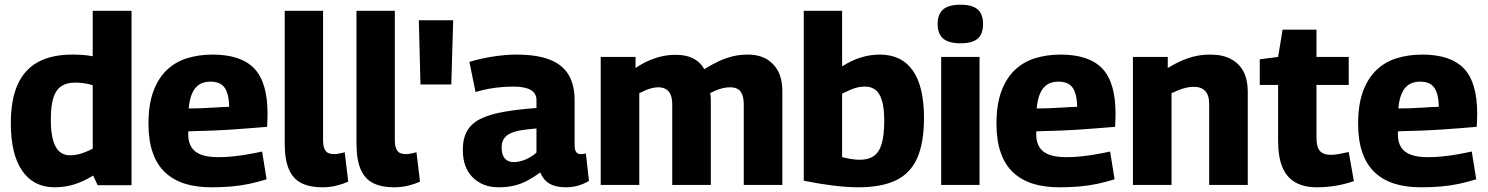

<svg xmlns="http://www.w3.org/2000/svg" viewBox="-20 -786 6326 816"><path d="M395 1 376 -40Q336 -15 296 -2.5Q256 10 212 10Q123 10 74.5 -60Q26 -130 26 -262Q26 -361 54.5 -425.5Q83 -490 141 -522Q199 -554 288 -554Q308 -554 330.5 -552.5Q353 -551 374 -547V-740H539V1ZM374 -154V-424Q354 -430 335.5 -432.5Q317 -435 299 -435Q264 -435 241 -420Q218 -405 207 -371Q196 -337 196 -278Q196 -224 205.5 -190.5Q215 -157 233 -141.5Q251 -126 277 -126Q292 -126 307.5 -129Q323 -132 339.5 -138.5Q356 -145 374 -154Z M878 10Q814 10 765 -5.5Q716 -21 681.5 -53.5Q647 -86 629 -137.5Q611 -189 611 -260Q611 -341 631.5 -397Q652 -453 688.5 -488Q725 -523 775 -538.5Q825 -554 884 -554Q1004 -554 1060.5 -495Q1117 -436 1117 -303Q1117 -293 1116.5 -277.5Q1116 -262 1115 -247Q1090 -245 1054 -242Q1018 -239 974 -236Q930 -233 881 -231Q832 -229 781 -228Q780 -225 780 -222Q780 -219 780 -215Q780 -182 793.5 -160.5Q807 -139 835 -128.5Q863 -118 908 -118Q936 -118 967 -121Q998 -124 1030 -129.5Q1062 -135 1094 -142L1113 -24Q1078 -13 1041 -5Q1004 3 964 6.5Q924 10 878 10ZM782 -325Q808 -325 834 -326Q860 -327 883 -328.5Q906 -330 924 -331Q942 -332 954 -332Q953 -372 944 -395.5Q935 -419 918 -429Q901 -439 875 -439Q857 -439 842 -434Q827 -429 814.5 -416.5Q802 -404 793.5 -381.5Q785 -359 782 -325Z M1353 -740V-192Q1353 -167 1359 -153.5Q1365 -140 1375.5 -135.5Q1386 -131 1399 -131Q1408 -131 1419.5 -133Q1431 -135 1445 -139L1460 -14Q1438 -4 1410 3Q1382 10 1349 10Q1297 10 1261.5 -7.5Q1226 -25 1208 -66Q1190 -107 1190 -177V-740Z M1658 -740V-192Q1658 -167 1664 -153.5Q1670 -140 1680.5 -135.5Q1691 -131 1704 -131Q1713 -131 1724.5 -133Q1736 -135 1750 -139L1765 -14Q1743 -4 1715 3Q1687 10 1654 10Q1602 10 1566.5 -7.5Q1531 -25 1513 -66Q1495 -107 1495 -177V-740Z M1767 -427 1760 -700H1906L1898 -427Z M1947 -149Q1947 -198 1965.5 -230Q1984 -262 2022.5 -281Q2061 -300 2120 -310.5Q2179 -321 2260 -327V-360Q2260 -390 2235 -404Q2210 -418 2163 -418Q2142 -418 2115 -416Q2088 -414 2059.5 -409Q2031 -404 2001 -395L1975 -523Q2020 -537 2074 -545.5Q2128 -554 2174 -554Q2262 -554 2316.5 -532.5Q2371 -511 2396.5 -468Q2422 -425 2422 -362V-172Q2422 -147 2429.5 -139Q2437 -131 2447 -131Q2452 -131 2458.5 -131.5Q2465 -132 2470 -134L2483 -17Q2463 -5 2438.5 2.5Q2414 10 2384 10Q2342 10 2315.5 -5.5Q2289 -21 2276 -53Q2250 -34 2223.5 -19.5Q2197 -5 2166.5 2.5Q2136 10 2098 10Q2064 10 2036.5 -1Q2009 -12 1988.5 -32.5Q1968 -53 1957.5 -82Q1947 -111 1947 -149ZM2112 -159Q2112 -127 2126 -112Q2140 -97 2163 -97Q2179 -97 2196.5 -102Q2214 -107 2231 -116.5Q2248 -126 2260 -138V-240Q2223 -237 2195.5 -232.5Q2168 -228 2149 -219Q2130 -210 2121 -195.5Q2112 -181 2112 -159Z M2533 0V-544H2681V-497Q2711 -517 2739 -529Q2767 -541 2794.5 -547Q2822 -553 2850 -553Q2882 -553 2905 -546Q2928 -539 2945 -525.5Q2962 -512 2973 -492Q3007 -513 3036.5 -526.5Q3066 -540 3095.5 -547Q3125 -554 3158 -554Q3188 -554 3211.5 -546.5Q3235 -539 3252.5 -525Q3270 -511 3282 -492Q3294 -473 3299.5 -449Q3305 -425 3305 -398V0H3141V-344Q3141 -359 3138 -372.5Q3135 -386 3128.5 -395.5Q3122 -405 3110.5 -410Q3099 -415 3082 -415Q3067 -415 3052.5 -411.5Q3038 -408 3024.5 -402.5Q3011 -397 2998 -390Q3000 -382 3000.5 -373.5Q3001 -365 3001 -357V0H2837V-344Q2837 -358 2834 -371.5Q2831 -385 2824 -394.5Q2817 -404 2805.5 -409.5Q2794 -415 2777 -415Q2764 -415 2750.5 -411.5Q2737 -408 2724 -402.5Q2711 -397 2697 -390V0Z M3396 -18V-740H3559V-504Q3600 -530 3639.5 -542Q3679 -554 3719 -554Q3812 -554 3859.5 -486Q3907 -418 3907 -285Q3907 -180 3878.5 -115Q3850 -50 3788.5 -20Q3727 10 3628 10Q3579 10 3519.5 2.5Q3460 -5 3396 -18ZM3559 -118Q3580 -113 3599 -110Q3618 -107 3634 -107Q3670 -107 3693 -122.5Q3716 -138 3727 -174.5Q3738 -211 3738 -273Q3738 -325 3729 -356.5Q3720 -388 3702 -403Q3684 -418 3657 -418Q3642 -418 3627 -415Q3612 -412 3595.5 -405Q3579 -398 3559 -388Z M4062 -602Q4012 -602 3988.5 -622Q3965 -642 3965 -684Q3965 -726 3988.5 -746Q4012 -766 4062 -766Q4112 -766 4135 -746Q4158 -726 4158 -684Q4158 -642 4135.5 -622Q4113 -602 4062 -602ZM3980 0V-544H4143V0Z M4482 10Q4418 10 4369 -5.5Q4320 -21 4285.5 -53.5Q4251 -86 4233 -137.5Q4215 -189 4215 -260Q4215 -341 4235.5 -397Q4256 -453 4292.5 -488Q4329 -523 4379 -538.5Q4429 -554 4488 -554Q4608 -554 4664.5 -495Q4721 -436 4721 -303Q4721 -293 4720.5 -277.5Q4720 -262 4719 -247Q4694 -245 4658 -242Q4622 -239 4578 -236Q4534 -233 4485 -231Q4436 -229 4385 -228Q4384 -225 4384 -222Q4384 -219 4384 -215Q4384 -182 4397.5 -160.5Q4411 -139 4439 -128.5Q4467 -118 4512 -118Q4540 -118 4571 -121Q4602 -124 4634 -129.5Q4666 -135 4698 -142L4717 -24Q4682 -13 4645 -5Q4608 3 4568 6.5Q4528 10 4482 10ZM4386 -325Q4412 -325 4438 -326Q4464 -327 4487 -328.5Q4510 -330 4528 -331Q4546 -332 4558 -332Q4557 -372 4548 -395.5Q4539 -419 4522 -429Q4505 -439 4479 -439Q4461 -439 4446 -434Q4431 -429 4418.5 -416.5Q4406 -404 4397.5 -381.5Q4389 -359 4386 -325Z M4795 0V-544H4943V-497Q4976 -517 5005.5 -529.5Q5035 -542 5063.5 -548Q5092 -554 5124 -554Q5177 -554 5212.5 -534.5Q5248 -515 5265.5 -480.5Q5283 -446 5283 -398V0H5119V-344Q5119 -382 5102 -399.5Q5085 -417 5054 -417Q5038 -417 5022.5 -413.5Q5007 -410 4991.5 -404Q4976 -398 4959 -390V0Z M5577 10Q5523 10 5486 -10.5Q5449 -31 5430.5 -74.5Q5412 -118 5412 -188V-425H5334V-534L5412 -544L5431 -660H5575V-544H5712V-425H5575V-201Q5575 -161 5589.5 -144.5Q5604 -128 5635 -128Q5652 -128 5671 -131.5Q5690 -135 5712 -140L5734 -16Q5692 -2 5653 4Q5614 10 5577 10Z M6019 10Q5955 10 5906 -5.5Q5857 -21 5822.5 -53.5Q5788 -86 5770 -137.5Q5752 -189 5752 -260Q5752 -341 5772.5 -397Q5793 -453 5829.5 -488Q5866 -523 5916 -538.5Q5966 -554 6025 -554Q6145 -554 6201.5 -495Q6258 -436 6258 -303Q6258 -293 6257.5 -277.5Q6257 -262 6256 -247Q6231 -245 6195 -242Q6159 -239 6115 -236Q6071 -233 6022 -231Q5973 -229 5922 -228Q5921 -225 5921 -222Q5921 -219 5921 -215Q5921 -182 5934.5 -160.5Q5948 -139 5976 -128.5Q6004 -118 6049 -118Q6077 -118 6108 -121Q6139 -124 6171 -129.5Q6203 -135 6235 -142L6254 -24Q6219 -13 6182 -5Q6145 3 6105 6.5Q6065 10 6019 10ZM5923 -325Q5949 -325 5975 -326Q6001 -327 6024 -328.5Q6047 -330 6065 -331Q6083 -332 6095 -332Q6094 -372 6085 -395.5Q6076 -419 6059 -429Q6042 -439 6016 -439Q5998 -439 5983 -434Q5968 -429 5955.5 -416.5Q5943 -404 5934.5 -381.5Q5926 -359 5923 -325Z"/></svg>

Font: Georama ExtraCondensed Thin
Style: Bold
Weight: 700
Version: Version 1.001